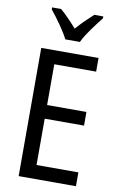

<svg xmlns="http://www.w3.org/2000/svg" viewBox="-102 -998 651 1053"><g transform="rotate(10 224.0 -471.5)"><path d="M202 -783H283C304 -829 353 -892 385 -932V-943H335C301 -912 277 -889 242 -850C211 -885 178 -920 150 -943H100V-932C136 -888 179 -828 202 -783ZM399 0V-77H166V-335H385V-411H166V-638H399V-714H80V0Z"/></g></svg>

Font: Noto Sans Khmer UI Condensed
Style: Regular
Weight: 400
Width: 3
Designer: Danh Hong and the Monotype Design Team
Foundry: Monotype Imaging Inc.
Version: Version 2.002